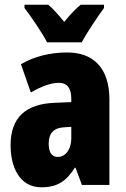

<svg xmlns="http://www.w3.org/2000/svg" viewBox="-20 -786 534 816"><path d="M180 -606H327C348 -645 394 -714 422 -752V-766H323C303 -750 280 -726 253 -693C227 -725 205 -749 185 -766H84V-752C110 -719 163 -641 180 -606ZM266 -563C190 -563 123 -545 69 -513L111 -393C160 -421 198 -434 230 -434C266 -434 283 -411 283 -366V-352L211 -349C90 -344 25 -287 25 -169C25 -79 61 10 156 10C225 10 262 -17 298 -73H301L328 0H445V-363C445 -498 376 -563 266 -563ZM253 -245 283 -247V-198C283 -151 258 -119 226 -119C200 -119 187 -138 187 -176C187 -220 209 -243 253 -245Z"/></svg>

Font: Noto Sans Myanmar ExtraCondensed Black
Style: Regular
Weight: 900
Width: 2
Designer: Monotype Design Team
Foundry: Monotype Imaging Inc.
Version: Version 2.107